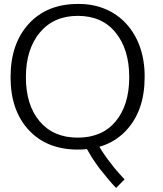

<svg xmlns="http://www.w3.org/2000/svg" viewBox="-20 -743 821 967"><path d="M607.4 160.2 582 132.8C565.4 114.7 545.4 90.3 522 58.6C499 27.3 480.5 -1.5 467.3 -28.3L406.2 -15.6C415.5 3.9 427.2 24.9 441.4 47.9C456.1 70.8 469.7 90.3 482.4 106.9C495.6 123.5 509.3 140.1 523.4 157.2C537.6 174.3 547.4 185.5 552.7 190.9L564.9 203.6ZM372.1 10.3C475.6 10.3 557.6 -22.5 617.7 -88.4C678.2 -154.3 708.5 -243.2 708.5 -354.5C710.9 -573.2 575.2 -725.6 372.6 -723.1C268.1 -723.1 185.5 -689.5 124.5 -622.6C63.5 -555.7 33.2 -466.3 33.2 -354.5C33.2 -243.2 63.5 -154.3 124.5 -88.4C185.5 -22.5 268.1 10.3 372.1 10.3ZM371.6 -49.8C290 -49.8 226.1 -77.1 179.7 -131.8C133.3 -187 110.4 -261.2 110.4 -354.5C110.4 -447.8 133.8 -522.5 180.2 -578.6C226.6 -634.8 290.5 -663.1 372.1 -663.1C453.1 -663.1 516.6 -635.3 562 -579.1C607.9 -522.9 630.9 -448.2 630.9 -354.5C630.9 -260.7 607.9 -186.5 562.5 -131.8C517.1 -77.1 453.1 -49.8 371.6 -49.8Z"/></svg>

Font: Ride Light
Style: Regular
Weight: 300
Version: Version 3.000